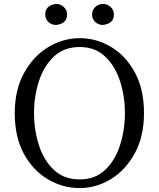

<svg xmlns="http://www.w3.org/2000/svg" viewBox="-20 -940 809 976"><path d="M265 -813Q243 -813 226.5 -828Q210 -843 210 -866Q210 -913 265 -920Q288 -920 304.5 -904.5Q321 -889 321 -866Q321 -820 265 -813ZM503 -813Q481 -813 464.5 -828Q448 -843 448 -866Q448 -889 464.5 -904.5Q481 -920 503 -920Q526 -920 542.5 -904.5Q559 -889 559 -866Q559 -820 503 -813ZM153 -365Q153 -279 178 -201.5Q203 -124 254.5 -76Q306 -28 385 -28Q463 -28 514 -76Q565 -124 590 -201.5Q615 -279 615 -365Q615 -451 590 -528Q565 -605 514 -653Q463 -701 385 -701Q306 -701 254.5 -653Q203 -605 178 -528Q153 -451 153 -365ZM385 -746Q470 -746 544.5 -701.5Q619 -657 665.5 -572Q712 -487 712 -365Q712 -247 665.5 -161.5Q619 -76 544.5 -30Q470 16 385 16Q299 16 223.5 -28.5Q148 -73 101.5 -158Q55 -243 55 -365Q55 -483 102 -568.5Q149 -654 224.5 -700Q300 -746 385 -746Z"/></svg>

Font: Han-Nom Khai
Style: Regular
Weight: 400
Version: Version 1.200;June 22, 2023;FontCreator 14.0.0.2814 64-bit